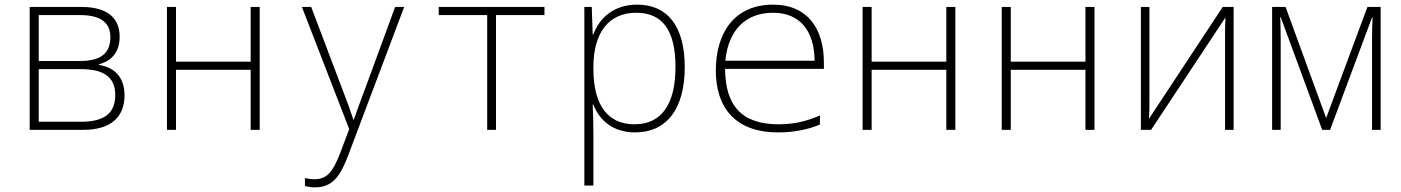

<svg xmlns="http://www.w3.org/2000/svg" viewBox="-20 -560 6040 828"><path d="M108 0H339C459 0 517 -56 517 -149C517 -225 476 -269 407 -280V-283C461 -297 496 -335 496 -402C496 -479 447 -530 331 -530H108ZM147 -297V-495H325C420 -495 456 -458 456 -400C456 -332 417 -297 325 -297ZM147 -35V-262H326C425 -262 477 -230 477 -150C477 -72 430 -35 330 -35Z M700 0H739V-259H1061V0H1100V-530H1061V-294H739V-530H700Z M1338 248C1415 248 1448 199 1482 109L1723 -530H1684L1554 -176C1532 -117 1520 -86 1506 -44H1504C1490 -86 1479 -117 1458 -171L1322 -530H1282L1486 -3L1447 100C1416 181 1390 213 1336 213C1322 213 1308 211 1295 208V242C1309 246 1323 248 1338 248Z M2081 0H2119V-495H2328V-530H1872V-495H2081Z M2500 240H2539V14C2539 -25 2538 -68 2536 -109H2539C2563 -45 2620 11 2719 11C2854 11 2933 -89 2933 -271C2933 -445 2860 -540 2728 -540C2623 -540 2563 -478 2539 -412H2536L2532 -530H2500ZM2716 -24C2604 -24 2539 -103 2539 -263V-270C2539 -418 2604 -505 2724 -505C2837 -505 2893 -429 2893 -272C2893 -106 2830 -24 2716 -24Z M3336 11C3399 11 3462 0 3516 -23V-62C3460 -38 3407 -24 3338 -24C3175 -24 3108 -108 3107 -263H3533V-291C3533 -434 3464 -540 3314 -540C3145 -540 3067 -416 3067 -256C3067 -101 3146 11 3336 11ZM3108 -298C3121 -432 3197 -505 3314 -505C3433 -505 3492 -423 3493 -298Z M3700 0H3739V-259H4061V0H4100V-530H4061V-294H3739V-530H3700Z M4300 0H4339V-259H4661V0H4700V-530H4661V-294H4339V-530H4300Z M4900 0H4944L5265 -485C5263 -455 5263 -434 5263 -404V0H5300V-530H5253L4935 -48C4937 -80 4937 -101 4937 -134V-530H4900Z M5466 0H5503V-396C5503 -428 5502 -454 5501 -486H5503L5682 0H5716L5897 -485H5899C5898 -452 5897 -427 5897 -399V0H5934V-530H5877L5699 -51L5524 -530H5466Z"/></svg>

Font: Noto Sans Mono ExtraLight
Style: Regular
Weight: 200
Designer: Monotype Design Team
Foundry: Monotype Imaging Inc.
Version: Version 2.014